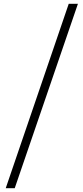

<svg xmlns="http://www.w3.org/2000/svg" viewBox="-20 -806 434 1003"><path d="M10 177H57L387 -786H339Z"/></svg>

Font: Noto Sans JP Light
Style: Regular
Weight: 300
Designer: Ryoko NISHIZUKA (kana & ideographs); Paul D. Hunt (Latin, Greek & Cyrillic); Wenlong ZHANG (bopomofo); Sandoll Communica
Foundry: Adobe Systems Incorporated
Version: Version 1.004;PS 1.004;hotconv 1.0.82;makeotf.lib2.5.63406